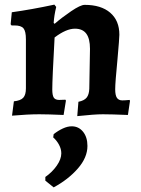

<svg xmlns="http://www.w3.org/2000/svg" viewBox="-20 -494 610 830"><path d="M366 -110 369 -283Q369 -327 353 -348.5Q337 -370 304 -370Q266 -370 216 -332Q206 -152 206 -107Q206 -82 212.5 -72Q219 -62 236 -62L263 -63L265 -59L255 3Q187 0 150 0Q101 0 32 6L40 -56Q69 -59 80.5 -71.5Q92 -84 92 -112V-324Q92 -359 81.5 -371.5Q71 -384 43 -384H30L26 -389L31 -441Q117 -453 215 -474L223 -464Q214 -427 212 -395L216 -391Q247 -418 287.5 -445.5Q328 -473 346 -473Q417 -473 456.5 -439Q496 -405 496 -344Q496 -329 488 -239Q478 -137 478 -108Q478 -82 485.5 -71Q493 -60 509 -60Q520 -60 540 -62L542 -58L533 3Q461 0 425 0Q388 0 314 8L319 -54Q344 -59 354.5 -72Q365 -85 366 -110ZM176 287V271Q206 250 225.5 222Q245 194 245 169Q245 150 235 131.5Q225 113 210 100L212 86Q231 71 251.5 61.5Q272 52 290 52Q320 52 339 75.5Q358 99 358 137Q358 187 316.5 234.5Q275 282 212 316Z"/></svg>

Font: Alegreya
Style: Bold
Weight: 700
Designer: Juan Pablo del Peral
Foundry: Huerta Tipografica
Version: Version 2.008; ttfautohint (v1.8)